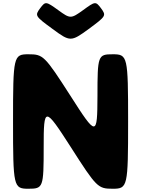

<svg xmlns="http://www.w3.org/2000/svg" viewBox="-20 -1158 866 1178"><path d="M226 -1107C193 -1062 195 -1059 303 -980C410 -901 416 -901 524 -980C631 -1059 633 -1062 600 -1107C567 -1151 564 -1150 490 -1096C415 -1042 411 -1042 337 -1096C262 -1150 259 -1151 226 -1107ZM414 -256C573 -7 581 0 672 0C763 0 766 -12 766 -413C766 -813 763 -825 672 -825C581 -825 578 -818 578 -569C577 -320 572 -320 413 -569C253 -818 245 -825 154 -825C63 -825 60 -813 60 -413C60 -12 63 0 154 0C245 0 248 -7 248 -256C248 -505 254 -505 414 -256Z"/></svg>

Font: Hussar Print
Style: Bold
Weight: 700
Foundry: Cannot Into Space Fonts
Version: Version 2.00